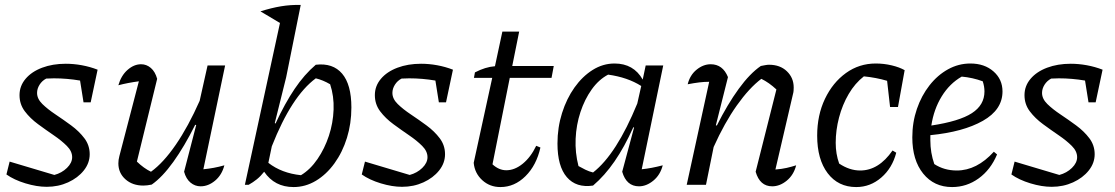

<svg xmlns="http://www.w3.org/2000/svg" viewBox="-20 -748 4512 777"><path d="M6 -42 19 -94 200 -40Q230 -48 251 -68.5Q272 -89 272 -112Q272 -136 250.5 -157.5Q229 -179 197.5 -200.5Q166 -222 134 -245.5Q102 -269 80.5 -297.5Q59 -326 59 -363Q59 -400 83.5 -429Q108 -458 150.5 -474Q193 -490 246 -490Q278 -490 311 -484Q344 -478 375 -466L347 -334H318L304 -422Q251 -431 198 -431Q181 -431 167 -430Q150 -421 140 -405Q130 -389 130 -372Q130 -348 151.5 -327Q173 -306 204.5 -285Q236 -264 268 -240.5Q300 -217 321.5 -188.5Q343 -160 343 -124Q343 -88 319 -58Q295 -28 255.5 -10Q216 8 169 8Q129 8 83 -6Q37 -20 6 -42Z M725 -53 774 -242 770 -243Q726 -155 681.5 -93Q637 -31 594 -1Q575 3 560 3Q516 3 487.5 -22.5Q459 -48 459 -87Q459 -101 463 -116L542 -419Q497 -413 459 -403Q470 -442 496 -465Q522 -488 551 -488Q573 -488 590.5 -473Q608 -458 616 -429L534 -94Q562 -67 591 -53Q641 -89 691.5 -162.5Q742 -236 788 -340L820 -483H891L803 -63Q846 -67 888 -79Q878 -40 850.5 -17Q823 6 792 6Q769 6 751 -9Q733 -24 725 -53Z M971 0 1113 -655 1034 -702Q1078 -716 1117 -722.5Q1156 -729 1197 -728L1138 -435L1092 -250L1095 -248Q1133 -330 1172.5 -388.5Q1212 -447 1258 -486Q1327 -494 1364.5 -450Q1402 -406 1402 -313Q1402 -248 1384 -190Q1366 -132 1333.5 -87Q1301 -42 1258.5 -16.5Q1216 9 1168 9Q1091 9 1049 -53Q1035 -35 1019.5 -22.5Q1004 -10 986 0ZM1066 -89Q1120 -47 1198 -39Q1236 -62 1265 -104.5Q1294 -147 1311 -198.5Q1328 -250 1330 -304.5Q1332 -359 1316 -407Q1287 -424 1258 -431Q1160 -359 1080 -156Z M1444 -42 1457 -94 1638 -40Q1668 -48 1689 -68.5Q1710 -89 1710 -112Q1710 -136 1688.5 -157.5Q1667 -179 1635.5 -200.5Q1604 -222 1572 -245.5Q1540 -269 1518.5 -297.5Q1497 -326 1497 -363Q1497 -400 1521.5 -429Q1546 -458 1588.5 -474Q1631 -490 1684 -490Q1716 -490 1749 -484Q1782 -478 1813 -466L1785 -334H1756L1742 -422Q1689 -431 1636 -431Q1619 -431 1605 -430Q1588 -421 1578 -405Q1568 -389 1568 -372Q1568 -348 1589.5 -327Q1611 -306 1642.5 -285Q1674 -264 1706 -240.5Q1738 -217 1759.5 -188.5Q1781 -160 1781 -124Q1781 -88 1757 -58Q1733 -28 1693.5 -10Q1654 8 1607 8Q1567 8 1521 -6Q1475 -20 1444 -42Z M2005 9Q1962 9 1931.5 -19Q1901 -47 1897 -89L1972 -433H1898L1902 -455Q1944 -477 1983 -480L2013 -620H2081L2053 -481H2221L2212 -433H2043L1973 -83Q1999 -59 2029 -59Q2063 -59 2095.5 -85.5Q2128 -112 2150 -158L2167 -151Q2151 -79 2106.5 -35Q2062 9 2005 9Z M2380 3Q2312 13 2274 -31Q2236 -75 2236 -167Q2236 -232 2254.5 -290.5Q2273 -349 2305 -394Q2337 -439 2378.5 -465Q2420 -491 2467 -491Q2544 -491 2581 -426L2593 -483H2664L2577 -63Q2597 -65 2618 -69Q2639 -73 2662 -79Q2652 -40 2624 -17Q2596 6 2566 6Q2515 6 2498 -53L2546 -232L2543 -233Q2507 -153 2467 -95Q2427 -37 2380 3ZM2321 -76Q2335 -68 2349.5 -61Q2364 -54 2380 -50Q2475 -124 2559 -329L2575 -400Q2520 -435 2441 -446Q2403 -426 2374.5 -386Q2346 -346 2329 -294.5Q2312 -243 2309.5 -186.5Q2307 -130 2321 -76Z M2759 0 2850 -417Q2830 -417 2809.5 -414.5Q2789 -412 2763 -407Q2772 -444 2799 -466Q2826 -488 2856 -488Q2905 -488 2926 -436L2877 -241L2881 -240Q2924 -326 2969.5 -388.5Q3015 -451 3059 -481Q3069 -483 3077.5 -484.5Q3086 -486 3092 -486Q3137 -486 3164.5 -459.5Q3192 -433 3192 -394Q3192 -387 3191.5 -380.5Q3191 -374 3189 -367L3118 -62Q3144 -64 3163.5 -68.5Q3183 -73 3202 -79Q3192 -40 3164 -17Q3136 6 3105 6Q3055 6 3038 -53L3122 -386Q3092 -414 3061 -429Q3012 -392 2962 -321.5Q2912 -251 2868 -153L2837 0Z M3445 9Q3372 9 3329.5 -47Q3287 -103 3287 -199Q3287 -282 3318.5 -348Q3350 -414 3403.5 -452.5Q3457 -491 3524 -491Q3557 -491 3588.5 -483.5Q3620 -476 3641 -464L3614 -315H3582L3570 -421Q3526 -434 3476 -439Q3440 -411 3414.5 -367.5Q3389 -324 3375.5 -272.5Q3362 -221 3362 -170Q3362 -125 3376 -86Q3418 -58 3461 -58Q3536 -58 3592 -139L3607 -130Q3591 -68 3546.5 -29.5Q3502 9 3445 9Z M3833 9Q3760 9 3716 -45.5Q3672 -100 3672 -192Q3672 -253 3690.5 -307Q3709 -361 3741.5 -402.5Q3774 -444 3816.5 -467.5Q3859 -491 3907 -491Q3964 -491 4000.5 -459Q4037 -427 4037 -378Q4037 -304 3957.5 -259Q3878 -214 3745 -201Q3745 -191 3745 -180Q3745 -130 3761 -84Q3801 -58 3852 -58Q3933 -58 4002 -134L4015 -123Q3989 -61 3940.5 -26Q3892 9 3833 9ZM3964 -378Q3964 -398 3957 -419Q3916 -434 3872 -438Q3823 -410 3791 -358Q3759 -306 3749 -240Q3862 -257 3913 -290Q3964 -323 3964 -378Z M4073 -42 4086 -94 4267 -40Q4297 -48 4318 -68.5Q4339 -89 4339 -112Q4339 -136 4317.5 -157.5Q4296 -179 4264.5 -200.5Q4233 -222 4201 -245.5Q4169 -269 4147.5 -297.5Q4126 -326 4126 -363Q4126 -400 4150.5 -429Q4175 -458 4217.5 -474Q4260 -490 4313 -490Q4345 -490 4378 -484Q4411 -478 4442 -466L4414 -334H4385L4371 -422Q4318 -431 4265 -431Q4248 -431 4234 -430Q4217 -421 4207 -405Q4197 -389 4197 -372Q4197 -348 4218.5 -327Q4240 -306 4271.5 -285Q4303 -264 4335 -240.5Q4367 -217 4388.5 -188.5Q4410 -160 4410 -124Q4410 -88 4386 -58Q4362 -28 4322.5 -10Q4283 8 4236 8Q4196 8 4150 -6Q4104 -20 4073 -42Z"/></svg>

Font: Piazzolla
Style: Italic
Weight: 400
Italic angle: -11.3°
Designer: Juan Pablo del Peral
Foundry: Huerta Tipografica
Version: Version 1.330